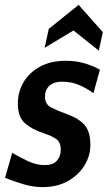

<svg xmlns="http://www.w3.org/2000/svg" viewBox="-36 -755 440 785"><path d="M138 10Q98.5 10 59 -2Q19.5 -14 -15.5 -28L14 -130Q44 -112.5 78.2 -96.2Q112.5 -80 147.5 -80Q180 -80 196.2 -97.5Q212.5 -115 212.5 -142.5Q212.5 -171.5 196 -184.8Q179.5 -198 142 -210.5Q95 -226 66 -251.2Q37 -276.5 37 -332Q37 -380 60.8 -419.8Q84.5 -459.5 128.5 -483Q172.5 -506.5 232.5 -506.5Q277 -506.5 312.8 -495.2Q348.5 -484 372.5 -470L346 -374Q320.5 -393 288.8 -407Q257 -421 217 -421Q185 -421 166.5 -404.8Q148 -388.5 148 -360Q148 -329 172.2 -316.2Q196.5 -303.5 236 -289Q287.5 -270.5 310.5 -243Q333.5 -215.5 333.5 -163Q333.5 -117.5 309 -78Q284.5 -38.5 240.8 -14.2Q197 10 138 10ZM146.5 -559.5 163.5 -637 285.5 -735 384.5 -623.5 368 -548 264.5 -630.5Z"/></svg>

Font: Cabin Condensed
Style: Bold Italic
Weight: 700
Width: 3
Italic angle: -10°
Designer: Pablo Impallari
Foundry: Pablo Impallari. http://www.impallari.com Igino Marini. http://www.ikern.com
Version: Version 3.001; ttfautohint (v1.8.3)